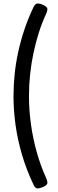

<svg xmlns="http://www.w3.org/2000/svg" viewBox="-20 -978 327 1080"><path d="M239 -899Q216 -850 198.5 -794.5Q181 -739 168.5 -680.5Q156 -622 149.5 -561Q143 -500 143 -438Q143 -357 154.5 -276Q166 -195 187.5 -119.5Q209 -44 239 22Q250 47 245 57Q240 67 219 75Q197 84 186.5 81Q176 78 168 60Q128 -25 103.5 -108.5Q79 -192 67.5 -274.5Q56 -357 56 -438Q56 -500 62.5 -562Q69 -624 82.5 -686Q96 -748 117 -811Q138 -874 168 -937Q176 -954 186.5 -957.5Q197 -961 219 -952Q240 -943 245 -933.5Q250 -924 239 -899Z"/></svg>

Font: Playwrite HR Lijeva
Style: Regular
Weight: 400
Designer: Veronika Burian, José Scaglione
Foundry: TypeTogether
Version: Version 1.002